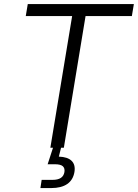

<svg xmlns="http://www.w3.org/2000/svg" viewBox="-20 -748 698 972"><path d="M110.4 -666.5 120.6 -727.5H657.7L647.5 -666.5H413.1L303.2 0H234.9L345.2 -666.5ZM184.6 204.1 190.9 162.6H245.6Q272.9 162.6 287.8 152.8Q302.7 143.1 306.2 123Q309.1 103.5 297.9 93.5Q286.6 83.5 257.3 83.5H221.2L254.4 -18.6H291L289.1 0L277.8 44.9Q322.3 46.4 342.5 66.2Q362.8 85.9 356.9 122.6Q350.1 163.1 320.3 183.6Q290.5 204.1 238.8 204.1Z"/></svg>

Font: Inter 20pt Light
Style: Italic
Weight: 300
Italic angle: -9.3988°
Version: Version 4.001;git-66647c0bb